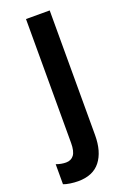

<svg xmlns="http://www.w3.org/2000/svg" viewBox="-185 -593 584 883"><g transform="rotate(-20 107.0 -151.5)"><path d="M37 240Q19 240 -1.5 237Q-22 234 -34 229V131Q-9 140 14 140Q39 140 52.5 122Q66 104 66 63V-543H182V67Q182 148 146 194Q110 240 37 240Z"/></g></svg>

Font: Noto Sans Condensed SemiBold
Style: Regular
Weight: 600
Width: 3
Designer: Monotype Design Team
Foundry: Monotype Imaging Inc.
Version: Version 2.013; ttfautohint (v1.8.4.7-5d5b)